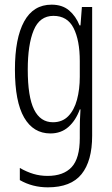

<svg xmlns="http://www.w3.org/2000/svg" viewBox="-20 -562 482 823"><path d="M201 -542Q247 -542 276 -517.5Q305 -493 321 -453H325L331 -532H375V20Q375 128 329.5 184.5Q284 241 185 241Q119 241 65 210V158Q95 175 123.5 183.5Q152 192 184 192Q252 192 287 154.5Q322 117 322 30V-2Q322 -21 322.5 -43.5Q323 -66 325 -93H322Q305 -46 273.5 -18Q242 10 196 10Q123 10 83.5 -58Q44 -126 44 -264Q44 -398 83.5 -470Q123 -542 201 -542ZM209 -494Q150 -494 124.5 -432.5Q99 -371 99 -264Q99 -147 126 -92.5Q153 -38 207 -38Q247 -38 272.5 -64Q298 -90 310 -134.5Q322 -179 322 -233V-300Q322 -389 295.5 -441.5Q269 -494 209 -494Z"/></svg>

Font: Noto Sans Telugu ExtraCondensed Light
Style: Regular
Weight: 300
Width: 2
Designer: Jelle Bosma - Monotype Design Team
Foundry: Monotype Imaging Inc.
Version: Version 2.005; ttfautohint (v1.8.4.7-5d5b)